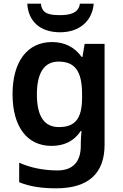

<svg xmlns="http://www.w3.org/2000/svg" viewBox="-20 -781 667 1041"><path d="M488 -761H413C407 -709 356 -699 307 -699C249 -699 207 -705 202 -761H128C133 -667 196 -606 306 -606C412 -606 481 -669 488 -761ZM262 -553C128 -553 48 -447 48 -270C48 -94 127 10 259 10C327 10 381 -15 418 -71H422C420 -54 418 -24 418 -4V10C418 97 374 143 292 143C217 143 146 129 84 101V207C143 231 207 240 285 240C459 240 547 159 547 4V-543H439L427 -472H423C384 -526 330 -553 262 -553ZM297 -447C386 -447 425 -396 425 -270V-251C425 -136 386 -92 299 -92C219 -92 180 -152 180 -269C180 -386 220 -447 297 -447Z"/></svg>

Font: Noto Sans Thaana SemiBold
Style: Regular
Weight: 600
Designer: David Williams
Foundry: Google Inc.
Version: Version 3.001